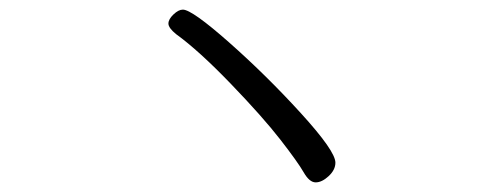

<svg xmlns="http://www.w3.org/2000/svg" viewBox="-20 -553 1040 399"><path d="M346 -482Q330 -495 330 -504Q330 -513 340.5 -523Q351 -533 360 -533Q379 -533 456.5 -464.5Q534 -396 605.5 -317.5Q677 -239 677 -215Q677 -200 663 -187Q649 -174 636 -174Q623 -174 611 -195Q599 -216 562.5 -263Q526 -310 459.5 -379Q393 -448 346 -482Z"/></svg>

Font: LXGW WenKai Lite
Style: Regular
Weight: 400
Designer: LXGW / Fontworks Inc.
Foundry: LXGW / Fontworks Inc.
Version: Version 1.511; March 25, 2025